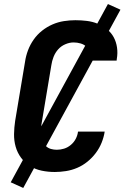

<svg xmlns="http://www.w3.org/2000/svg" viewBox="-20 -843 640 950"><path d="M251 8Q218 8 186.5 1.5Q155 -5 129 -21Q103 -37 84.5 -62Q66 -87 57.5 -117Q49 -147 49.5 -179.5Q50 -212 55 -245L104 -538Q108 -566 118.5 -594Q129 -622 146.5 -647Q164 -672 188 -691Q212 -710 239.5 -722Q267 -734 296 -738.5Q325 -743 353 -743Q382 -743 410 -739.5Q438 -736 462.5 -726Q487 -716 508.5 -699Q530 -682 542.5 -659Q555 -636 559 -608Q563 -580 558 -552L557 -543H425V-547Q428 -565 424 -582.5Q420 -600 408 -611.5Q396 -623 379 -628Q362 -633 344 -633Q324 -633 303 -624Q282 -615 267.5 -598.5Q253 -582 245 -561.5Q237 -541 234 -520L185 -227Q183 -212 182 -197.5Q181 -183 183.5 -168.5Q186 -154 192 -141.5Q198 -129 208 -119.5Q218 -110 232 -106Q246 -102 261 -102Q279 -102 297 -107.5Q315 -113 330.5 -126Q346 -139 355 -156.5Q364 -174 366 -192H498Q494 -165 483 -137.5Q472 -110 454 -86Q436 -62 412.5 -43Q389 -24 362 -12.5Q335 -1 306.5 3.5Q278 8 251 8ZM95 87 33 59 514 -823 576 -795Z"/></svg>

Font: Iosevka XBd Ex Obl
Style: Regular
Weight: 800
Width: 7
Italic angle: -9°
Monospace: yes
Designer: Belleve Invis
Foundry: Belleve Invis
Version: Version 32.5.0; ttfautohint (v1.8.4)